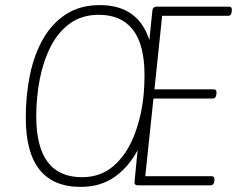

<svg xmlns="http://www.w3.org/2000/svg" viewBox="-20 -726 933 752"><path d="M296 6Q80 6 81 -267Q81 -354 97.5 -433.5Q114 -513 149 -574Q184 -635 239 -670.5Q294 -706 371 -706Q521 -706 565 -569L577 -686Q579 -700 594 -700H877Q889 -700 888 -686L887 -678Q886 -664 873 -664H615L585 -376H817Q829 -376 828 -362L827 -354Q825 -340 812 -340H581L549 -36H808Q821 -36 820 -22L819 -14Q817 0 804 0H521Q505 0 507 -15L519 -138Q485 -73 429.5 -33.5Q374 6 296 6ZM301 -32Q373 -32 423 -74.5Q473 -117 502 -187Q531 -257 541 -340L543 -360Q546 -395 546 -432Q546 -551 500.5 -609.5Q455 -668 367 -668Q301 -668 254.5 -634.5Q208 -601 179 -544.5Q150 -488 136 -417Q122 -346 122 -270Q122 -32 301 -32Z"/></svg>

Font: Asap Semi Condensed Semi Condensed Thin
Style: Italic
Weight: 100
Width: 4
Italic angle: -6°
Designer: Pablo Cosgaya
Foundry: Omnibus-Type
Version: Version 3.001; ttfautohint (v1.8.4.7-5d5b)